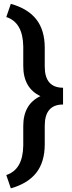

<svg xmlns="http://www.w3.org/2000/svg" viewBox="-20 -825 386 1026"><path d="M13.6 110.3Q102.3 81.6 104.3 -46.9V-151.6Q104.3 -268 196 -311.3Q104.3 -354.7 104.3 -472.5V-576.8Q102.3 -705.3 13.6 -734L37.8 -804.5Q129.5 -778.8 174.3 -721.2Q219.1 -663.5 219.1 -570.3V-469.5Q219.1 -356.2 316.9 -356.2V-266.5Q219.1 -266.5 219.1 -153.1V-53.9Q219.1 40.3 174.1 98Q129 155.7 37.8 181.4Z"/></svg>

Font: Vazir FD Medium
Style: Regular
Weight: 500
Foundry: DejaVu fonts team - Redesigned by Saber Rastikerdar
Version: Version 21.10;October 20, 2019;FontCreator 12.0.0.2547 64-bi